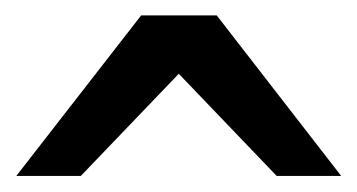

<svg xmlns="http://www.w3.org/2000/svg" viewBox="-20 -801 459 247"><path d="M418.9 -574.7H335.9L210 -706.1L84 -574.7H1L161.6 -781.2H258.8Z"/></svg>

Font: Kanchenjunga Medium
Style: Regular
Weight: 500
Version: Version 2.001